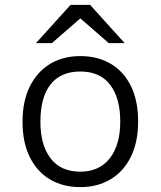

<svg xmlns="http://www.w3.org/2000/svg" viewBox="-20 -752 656 784"><path d="M308 12Q237.5 12 184.5 -19.2Q131.5 -50.5 101.8 -110.2Q72 -170 72 -255Q72 -339 101.8 -399Q131.5 -459 184.5 -491Q237.5 -523 308 -523Q378.5 -523 431.8 -491.8Q485 -460.5 514.5 -400.8Q544 -341 544 -256Q544 -172 514.5 -112Q485 -52 431.8 -20Q378.5 12 308 12ZM308 -51Q385.5 -51 428.2 -105.5Q471 -160 471 -256Q471 -351.5 429.8 -405.8Q388.5 -460 308 -460Q228 -460 186.5 -407.5Q145 -355 145 -255Q145 -160 186.5 -105.5Q228 -51 308 -51ZM127 -576 268 -732H348L489 -576H424L308 -677L192 -576Z"/></svg>

Font: Overpass Mono Light
Style: Regular
Weight: 300
Monospace: yes
Designer: Delve Withrington, Dave Bailey
Foundry: Delve Fonts LLC
Version: Version 4.000